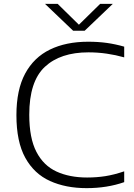

<svg xmlns="http://www.w3.org/2000/svg" viewBox="-20 -965 692 994"><path d="M428 9Q320.5 9 238.8 -28Q157 -65 111 -148Q65 -231 65 -369Q65 -500 110.2 -584Q155.5 -668 238.8 -708.5Q322 -749 436.5 -749Q488.5 -749 533 -742.8Q577.5 -736.5 623 -723.5V-668Q579 -680.5 532.8 -687.2Q486.5 -694 438 -694Q292.5 -694 212 -618.8Q131.5 -543.5 131.5 -371Q131.5 -250 168.5 -178.8Q205.5 -107.5 272.8 -76.8Q340 -46 431 -46Q480 -46 525 -53Q570 -60 623 -78V-22Q534.5 9 428 9ZM358.5 -806 213 -945H278.5L388.5 -837L498.5 -945H564L418.5 -806Z"/></svg>

Font: Encode Sans Expanded Expanded Light
Style: Regular
Weight: 300
Width: 7
Designer: Multiple Designers
Foundry: Impallari Type
Version: Version 3.000; ttfautohint (v1.8.3) -l 8 -r 50 -G 200 -x 14 